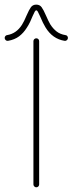

<svg xmlns="http://www.w3.org/2000/svg" viewBox="-35 -798 310 818"><path d="M119.6 0Q114.7 0 111.1 -3.7Q107.4 -7.3 107.4 -12.2V-622.6Q107.4 -627.9 111.1 -631.3Q114.7 -634.8 119.6 -634.8Q125 -634.8 128.4 -631.3Q131.8 -627.9 131.8 -622.6V-12.2Q131.8 -7.3 128.4 -3.7Q125 0 119.6 0ZM254.4 -636.2Q254.4 -630.9 250 -627Q245.6 -623 240.2 -624Q188.5 -632.3 158.7 -681.6Q148.4 -698.2 135.7 -728.5Q129.4 -742.7 126.2 -748.3Q123 -753.9 119.6 -753.9Q116.2 -753.9 113 -748.3Q109.9 -742.7 104 -729.5Q99.6 -718.3 93.3 -704.8Q86.9 -691.4 79.1 -679.7Q65.4 -657.7 46.4 -643.3Q27.3 -628.9 -1 -624Q-6.3 -623 -10.7 -627Q-15.1 -630.9 -15.1 -636.2Q-15.1 -640.6 -12.2 -644.3Q-9.3 -647.9 -4.9 -648.4Q34.7 -654.8 58.6 -692.4Q67.4 -706.1 78.6 -732.9Q88.9 -756.8 96.9 -767.6Q105 -778.3 119.6 -778.3Q134.3 -778.3 142.3 -767.3Q150.4 -756.3 161.1 -731.4Q170.9 -708.5 179.2 -694.3Q190.9 -675.8 206.3 -663.8Q221.7 -651.9 244.1 -648.4Q249 -647.9 251.7 -644.3Q254.4 -640.6 254.4 -636.2Z"/></svg>

Font: Velvelyne Light
Style: Regular
Weight: 200
Designer: Manon Van der Borght et Mariel Nils
Foundry: Velvetyne
Version: Version 1.070